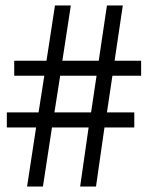

<svg xmlns="http://www.w3.org/2000/svg" viewBox="-20 -683 561 702"><path d="M471 -272V-217H362L331 -1H273L304 -217H170L137 -1H79L112 -217H5V-272H121L142 -406H32V-461H150L181 -663H239L208 -461H341L371 -663H429L399 -461H496V-406H391L371 -272ZM333 -406H200L179 -272H313Z"/></svg>

Font: Fedorovsk Unicode
Style: Medium
Weight: 500
Designer: Aleksandr Andreev and Nikita Simmons
Version: Version 3.2